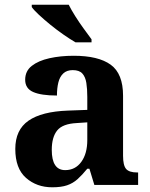

<svg xmlns="http://www.w3.org/2000/svg" viewBox="-20 -786 639 816"><path d="M202 10Q136 10 90.5 -30Q45 -70 45 -153Q45 -234 101 -273Q157 -312 269 -316L351 -319V-374Q351 -408 347 -433.5Q343 -459 330 -473.5Q317 -488 289 -488Q264 -488 249 -474Q234 -460 228 -435.5Q222 -411 222 -380Q155 -380 121 -395Q87 -410 87 -447Q87 -484 115 -506Q143 -528 190 -538.5Q237 -549 293 -549Q398 -549 450.5 -511Q503 -473 503 -379V-124Q503 -83 516 -68Q529 -53 563 -53H567V0H381L360 -69H351Q329 -42 309.5 -24.5Q290 -7 265 1.5Q240 10 202 10ZM257 -63Q300 -63 325.5 -98Q351 -133 351 -191V-266L306 -263Q246 -260 223 -231.5Q200 -203 200 -149Q200 -63 257 -63ZM301 -606Q277 -620 249 -639.5Q221 -659 194 -681Q167 -703 145.5 -723Q124 -743 115 -756V-766H272Q283 -744 300 -717Q317 -690 336 -664Q355 -638 369 -619V-606Z"/></svg>

Font: Noto Serif Khojki
Style: Bold
Weight: 700
Version: Version 2.003